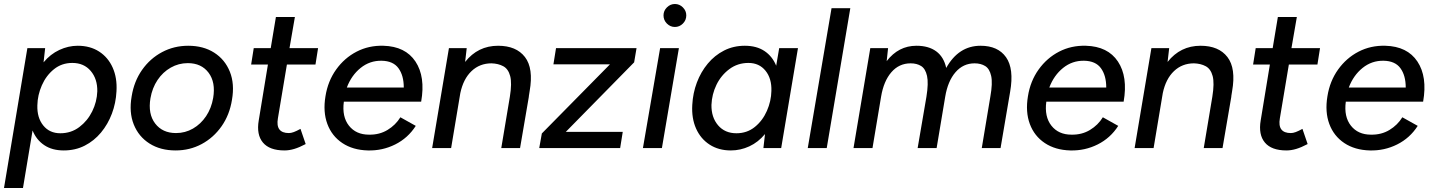

<svg xmlns="http://www.w3.org/2000/svg" viewBox="-24 -741 7174 961"><path d="M-4 200 113 -500H202L194 -429Q228 -470 273 -491Q318 -512 365 -512Q427 -512 472 -483Q517 -454 540 -402.5Q563 -351 559 -284Q556 -225 536 -172Q516 -119 481.5 -77.5Q447 -36 400 -12Q353 12 295 12Q237 12 197.5 -14.5Q158 -41 139 -88L91 200ZM338 -426Q285 -426 246 -394.5Q207 -363 185.5 -314Q164 -265 163 -214Q161 -152 192.5 -113Q224 -74 278 -74Q332 -74 373 -105Q414 -136 437.5 -183.5Q461 -231 463 -284Q464 -346 430 -386Q396 -426 338 -426Z M855 12Q779 12 724.5 -22.5Q670 -57 645.5 -118Q621 -179 635 -259Q647 -334 687 -391Q727 -448 787 -480Q847 -512 918 -512Q994 -512 1048 -477.5Q1102 -443 1126.5 -382Q1151 -321 1137 -241Q1125 -166 1085 -109Q1045 -52 985.5 -20Q926 12 855 12ZM857 -75Q903 -75 942 -97.5Q981 -120 1007.5 -159.5Q1034 -199 1043 -251Q1056 -329 1020 -377Q984 -425 916 -425Q870 -425 830.5 -402.5Q791 -380 764.5 -340.5Q738 -301 729 -249Q716 -171 752.5 -123Q789 -75 857 -75Z M1400 12Q1325 12 1292 -27.5Q1259 -67 1271 -138L1317 -418H1233L1246 -500H1331L1357 -656H1452L1425 -500H1568L1555 -418H1412L1367 -149Q1354 -75 1422 -75Q1433 -75 1446.5 -80Q1460 -85 1480 -96L1506 -20Q1474 -3 1448.5 4.5Q1423 12 1400 12Z M1817 12Q1742 10 1689.5 -25Q1637 -60 1614.5 -120.5Q1592 -181 1605 -259Q1617 -335 1658.5 -393Q1700 -451 1761 -482.5Q1822 -514 1895 -512Q2005 -509 2055.5 -433Q2106 -357 2084 -232H1697Q1687 -157 1722.5 -112Q1758 -67 1823 -67Q1875 -66 1915.5 -90.5Q1956 -115 1980 -154L2057 -111Q2018 -50 1954 -18Q1890 14 1817 12ZM1712 -303H1997Q1997 -363 1970.5 -399.5Q1944 -436 1886 -437Q1827 -438 1781 -401Q1735 -364 1712 -303Z M2139 0 2223 -500H2312L2304 -431Q2368 -512 2469 -512Q2560 -512 2603.5 -455.5Q2647 -399 2627 -285L2624 -266L2623 -260V-257L2579 0H2485L2528 -257Q2539 -325 2529.5 -360.5Q2520 -396 2495 -409.5Q2470 -423 2436 -424Q2377 -424 2336 -385Q2295 -346 2280 -275L2234 0Z M2675 0 2688 -73 3029 -419H2746L2759 -500H3162L3150 -429L2808 -81H3093L3080 0Z M3194 0 3280 -500H3374L3289 0ZM3354 -606Q3331 -606 3314 -623Q3297 -640 3297 -664Q3297 -687 3314 -704Q3331 -721 3354 -721Q3377 -721 3394 -704Q3411 -687 3411 -664Q3411 -640 3394 -623Q3377 -606 3354 -606Z M3634 12Q3573 12 3528 -17Q3483 -46 3460 -97.5Q3437 -149 3441 -216Q3444 -275 3464 -328Q3484 -381 3518.5 -422.5Q3553 -464 3600 -488Q3647 -512 3704 -512Q3763 -512 3802.5 -485.5Q3842 -459 3861 -412L3876 -500H3970L3886 0H3797L3805 -70Q3771 -29 3726.5 -8.5Q3682 12 3634 12ZM3662 -74Q3715 -74 3754 -105.5Q3793 -137 3814.5 -186Q3836 -235 3837 -286Q3839 -348 3807.5 -387Q3776 -426 3722 -426Q3668 -426 3626.5 -395Q3585 -364 3562 -316.5Q3539 -269 3537 -216Q3536 -154 3570 -114Q3604 -74 3662 -74Z M4019 0 4138 -700H4232L4114 0Z M4248 0 4332 -500H4421L4414 -435Q4473 -512 4563 -512Q4624 -512 4662 -484Q4700 -456 4712 -401Q4774 -512 4884 -512Q4971 -512 5011.5 -454.5Q5052 -397 5032 -282L4984 0H4890L4933 -258Q4945 -325 4937 -361Q4929 -397 4907 -410.5Q4885 -424 4854 -424Q4797 -424 4758.5 -379.5Q4720 -335 4707 -257L4664 0H4569L4613 -257Q4624 -325 4616 -361Q4608 -397 4586.5 -410.5Q4565 -424 4534 -424Q4476 -424 4437.5 -379.5Q4399 -335 4386 -257L4343 0Z M5333 12Q5258 10 5205.5 -25Q5153 -60 5130.5 -120.5Q5108 -181 5121 -259Q5133 -335 5174.5 -393Q5216 -451 5277 -482.5Q5338 -514 5411 -512Q5521 -509 5571.5 -433Q5622 -357 5600 -232H5213Q5203 -157 5238.5 -112Q5274 -67 5339 -67Q5391 -66 5431.5 -90.5Q5472 -115 5496 -154L5573 -111Q5534 -50 5470 -18Q5406 14 5333 12ZM5228 -303H5513Q5513 -363 5486.5 -399.5Q5460 -436 5402 -437Q5343 -438 5297 -401Q5251 -364 5228 -303Z M5655 0 5739 -500H5828L5820 -431Q5884 -512 5985 -512Q6076 -512 6119.5 -455.5Q6163 -399 6143 -285L6140 -266L6139 -260V-257L6095 0H6001L6044 -257Q6055 -325 6045.5 -360.5Q6036 -396 6011 -409.5Q5986 -423 5952 -424Q5893 -424 5852 -385Q5811 -346 5796 -275L5750 0Z M6415 12Q6340 12 6307 -27.5Q6274 -67 6286 -138L6332 -418H6248L6261 -500H6346L6372 -656H6467L6440 -500H6583L6570 -418H6427L6382 -149Q6369 -75 6437 -75Q6448 -75 6461.5 -80Q6475 -85 6495 -96L6521 -20Q6489 -3 6463.5 4.5Q6438 12 6415 12Z M6832 12Q6757 10 6704.5 -25Q6652 -60 6629.5 -120.5Q6607 -181 6620 -259Q6632 -335 6673.5 -393Q6715 -451 6776 -482.5Q6837 -514 6910 -512Q7020 -509 7070.5 -433Q7121 -357 7099 -232H6712Q6702 -157 6737.5 -112Q6773 -67 6838 -67Q6890 -66 6930.5 -90.5Q6971 -115 6995 -154L7072 -111Q7033 -50 6969 -18Q6905 14 6832 12ZM6727 -303H7012Q7012 -363 6985.5 -399.5Q6959 -436 6901 -437Q6842 -438 6796 -401Q6750 -364 6727 -303Z"/></svg>

Font: Figtree Medium
Style: Italic
Weight: 500
Italic angle: -9.5°
Foundry: Erik Kennedy
Version: Version 2.001; ttfautohint (v1.8.4.7-5d5b);gftools[0.9.27]